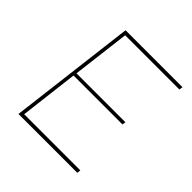

<svg xmlns="http://www.w3.org/2000/svg" viewBox="-184 -851 999 999"><g transform="rotate(45 315.5 -351.0)"><path d="M601 -702 598 -682H199L160 -363H520L517 -344H157L118 -20H531L529 0H96L182 -702Z"/></g></svg>

Font: Josefin Sans Thin
Style: Italic
Weight: 200
Italic angle: -7°
Designer: Santiago Orozco
Foundry: Typemade
Version: Version 2.000